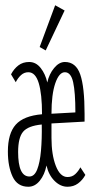

<svg xmlns="http://www.w3.org/2000/svg" viewBox="-20 -700 353 731"><path d="M88 11Q46 11 28 -27.5Q10 -66 10 -123Q10 -192 40 -225.5Q70 -259 140 -265Q140 -342 127.5 -383.5Q115 -425 88 -425Q72 -425 60 -414Q48 -403 40 -387L22 -417Q33 -438 50 -451Q67 -464 91 -464Q117 -464 135 -441Q153 -418 160 -386Q167 -418 186 -441Q205 -464 227 -464Q269 -464 285.5 -416.5Q302 -369 302 -266V-237L176 -230V-175Q176 -111 192.5 -68.5Q209 -26 237 -26Q255 -26 267 -37.5Q279 -49 286 -63L305 -34Q294 -14 277 -1.5Q260 11 237 11Q210 11 187.5 -11.5Q165 -34 157 -70Q150 -35 131.5 -12Q113 11 88 11ZM176 -267 267 -272Q267 -349 258.5 -387Q250 -425 227 -425Q205 -425 190.5 -383Q176 -341 176 -267ZM92 -28Q111 -28 121.5 -54.5Q132 -81 136 -126Q140 -171 139 -226Q87 -221 68 -198.5Q49 -176 49 -121Q49 -28 92 -28ZM154 -508 131 -521 190 -680 226 -660Z"/></svg>

Font: Inconsolata ExtraCondensed Light
Style: Regular
Weight: 300
Width: 2
Monospace: yes
Designer: Raph Levien, Cyreal, Brenton Simpson
Foundry: Raph Levien, Cyreal, Google
Version: Version 3.100; ttfautohint (v1.8.4.7-5d5b)